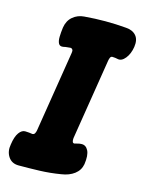

<svg xmlns="http://www.w3.org/2000/svg" viewBox="-137 -749 626 831"><g transform="rotate(15 176.0 -333.0)"><path d="M29 17Q-2 17 -17.5 -6.5Q-33 -30 -27 -62Q-22 -98 -9 -116Q4 -134 20 -133Q30 -133 36.5 -132Q43 -131 51 -130Q59 -130 62.5 -137Q66 -144 67 -151L125 -513Q127 -523 123.5 -528Q120 -533 114 -533Q107 -532 99 -531.5Q91 -531 84 -529Q68 -526 62 -537Q56 -548 56.5 -567.5Q57 -587 60 -609Q65 -641 86.5 -659Q108 -677 137 -679Q232 -687 324 -679Q354 -677 369.5 -659Q385 -641 380 -608Q375 -576 358.5 -555.5Q342 -535 324 -539Q318 -540 313 -541Q308 -542 300 -542Q293 -542 290 -535Q287 -528 286 -521L228 -159Q227 -149 229 -143Q231 -137 237 -137Q243 -138 251.5 -140.5Q260 -143 268 -143Q288 -144 298.5 -123.5Q309 -103 303 -62Q298 -34 275 -16.5Q252 1 217 6Q169 14 122 15.5Q75 17 29 17Z"/></g></svg>

Font: Winky Sans
Style: Bold Italic
Weight: 700
Italic angle: -8.97852°
Designer: Simon Atzbach
Foundry: typofactur
Version: Version 1.205